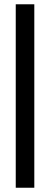

<svg xmlns="http://www.w3.org/2000/svg" viewBox="-20 -763 237 901"><path d="M53.9 -742.9H141V118H53.9Z"/></svg>

Font: Teko Variable Light
Style: Regular
Weight: 300
Designer: Manushi Parikh, Jonny Pinhorn
Foundry: Indian Type Foundry
Version: Version 3.000